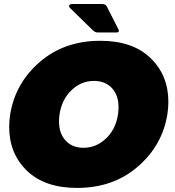

<svg xmlns="http://www.w3.org/2000/svg" viewBox="-20 -920 873 957"><path d="M561.7 -758.3H465.8Q455 -758.3 443.3 -768.3L327.5 -881.7Q324.2 -886.7 324.2 -889.2V-890.8Q325.8 -900 342.5 -900H488.3Q507.5 -900 512.5 -887.5L570 -774.2Q572.5 -770 572.5 -767.5V-765.8Q571.7 -758.3 561.7 -758.3ZM25.8 -287.5Q25.8 -318.3 30.8 -350Q55.8 -505 177.9 -610.8Q300 -716.7 480 -716.7Q640.8 -716.7 730 -630.8Q819.2 -545 819.2 -412.5Q819.2 -381.7 814.2 -350Q789.2 -195 666.7 -89.2Q544.2 16.7 364.2 16.7Q203.3 16.7 114.6 -68.8Q25.8 -154.2 25.8 -287.5ZM274.2 -314.2Q274.2 -254.2 307.5 -218.8Q340.8 -183.3 395.8 -183.3Q459.2 -183.3 507.9 -229.2Q556.7 -275 568.3 -350Q570.8 -368.3 570.8 -385.8Q570.8 -445.8 537.5 -481.3Q504.2 -516.7 448.3 -516.7Q385 -516.7 336.7 -470.8Q288.3 -425 276.7 -350Q274.2 -331.7 274.2 -314.2Z"/></svg>

Font: BoonTook Mon
Style: Italic
Weight: 400
Italic angle: -9°
Designer: Sungsit Sawaiwan
Foundry: FontUni
Version: Version 3.0